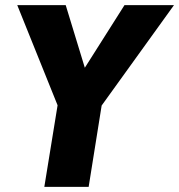

<svg xmlns="http://www.w3.org/2000/svg" viewBox="-20 -725 695 745"><path d="M152 0 211 -363 227 -258 47 -705H235L315 -443H297L463 -705H655L333 -258L382 -363L324 0Z"/></svg>

Font: Nunito Sans 10pt Condensed Black
Style: Italic
Weight: 900
Width: 3
Italic angle: -9°
Designer: Vernon Adams
Foundry: Vernon Adams
Version: Version 3.101;gftools[0.9.27]